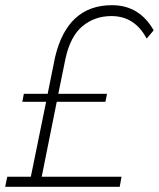

<svg xmlns="http://www.w3.org/2000/svg" viewBox="-24 -721 613 741"><path d="M438 0H-4L4 -39H95L154 -328H62L68 -359H160L188 -498Q235 -701 408 -701Q514 -701 569 -604L542 -572Q496 -659 406 -659Q342 -659 295 -620.5Q248 -582 229 -496L201 -359H389L383 -328H195L137 -39H445Z"/></svg>

Font: Argentum Sans ExtraLight
Style: Italic
Weight: 200
Italic angle: -11°
Designer: Julieta Ulanovsky (font), Cristiano Sobral (main changes and remaster)
Foundry: Julieta Ulanovsky (font), Cristiano Sobral (main changes and remaster)
Version: Version 2.007;June 15, 2022;FontCreator 14.0.0.2814 64-bit; 